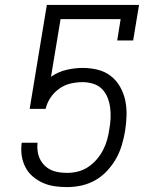

<svg xmlns="http://www.w3.org/2000/svg" viewBox="-20 -755 640 783"><path d="M254 8Q228 8 203 4.5Q178 1 155.5 -9Q133 -19 114.5 -34.5Q96 -50 84.5 -71.5Q73 -93 69 -118Q65 -143 68 -169L69 -173H133V-172Q131 -155 133.5 -138Q136 -121 143 -106.5Q150 -92 161.5 -80.5Q173 -69 188 -62Q203 -55 220 -52.5Q237 -50 254 -50Q276 -50 298 -55.5Q320 -61 339.5 -74Q359 -87 374.5 -105Q390 -123 400.5 -143.5Q411 -164 417 -185.5Q423 -207 426 -229Q430 -251 431 -273.5Q432 -296 429 -317.5Q426 -339 418 -358.5Q410 -378 395.5 -392.5Q381 -407 360 -413.5Q339 -420 317 -420Q293 -420 268.5 -414.5Q244 -409 222.5 -394Q201 -379 186.5 -357.5Q172 -336 166 -311H101L171 -735H547L523 -590H458L472 -677H227L188 -442Q217 -462 250.5 -470Q284 -478 317 -478Q349 -478 379 -470.5Q409 -463 432 -445Q455 -427 470 -400.5Q485 -374 491 -344.5Q497 -315 496 -283Q495 -251 490 -220Q485 -191 476.5 -162.5Q468 -134 453 -107.5Q438 -81 416.5 -58Q395 -35 368.5 -20Q342 -5 312.5 1.5Q283 8 254 8Z"/></svg>

Font: Iosevka Slab LtExObl
Style: Regular
Weight: 300
Width: 7
Italic angle: -9°
Monospace: yes
Designer: Belleve Invis
Foundry: Belleve Invis
Version: Version 11.1.0; ttfautohint (v1.8.3)